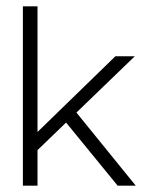

<svg xmlns="http://www.w3.org/2000/svg" viewBox="-20 -583 459 604"><path d="M98 1H52V-563H98ZM209 -243 407 1H350L176 -212ZM91 -104V-161L343 -406H404Z"/></svg>

Font: Darker Grotesque
Style: Regular
Weight: 400
Designer: Gabriel Lam
Foundry: TypeRant
Version: Version 1.000;gftools[0.9.28]